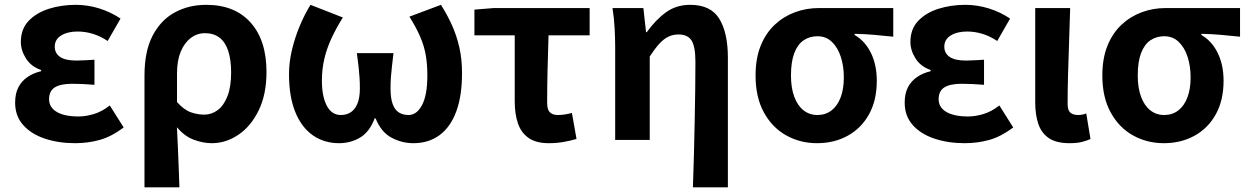

<svg xmlns="http://www.w3.org/2000/svg" viewBox="-20 -594 5297 815"><path d="M298.9 13.8Q228.1 13.8 170 -5.7Q111.9 -25.2 78 -63.7Q44.2 -102.2 44.2 -158.2Q44.2 -196.6 57.9 -223.3Q71.7 -250 96.7 -267Q121.6 -284 154.5 -291.8V-296.8Q111.9 -311.5 90.2 -345.9Q68.5 -380.4 68.5 -415.9Q68.5 -470.3 101.2 -505Q133.9 -539.6 187 -556.6Q240.1 -573.5 301.8 -573.5Q352.1 -573.5 401.4 -558.2Q450.6 -542.9 491.6 -515.1L437 -420Q407.6 -439.8 375.4 -450Q343.1 -460.2 309.1 -460.2Q266.7 -460.2 239.5 -443.3Q212.4 -426.4 212.4 -396Q212.4 -367.9 235.2 -352.4Q258.1 -336.9 304.6 -336.9Q322 -336.9 341.9 -338.2Q361.8 -339.5 381 -340.5V-234Q356.4 -236 332.8 -237.2Q309.2 -238.4 287.1 -238.4Q236.8 -238.4 212.5 -223Q188.3 -207.6 188.3 -172.6Q188.3 -138.3 221 -118.9Q253.7 -99.6 313.8 -99.6Q343.3 -99.6 378 -109.8Q412.6 -120 446 -146.4L505 -52.9Q452.2 -13.5 402.7 0.1Q353.2 13.8 298.9 13.8Z M593.3 201.1V-272.9Q593.3 -376.6 628 -442.9Q662.8 -509.3 722.1 -541.4Q781.3 -573.5 855.5 -573.5Q976.5 -573.5 1043.9 -498.1Q1111.2 -422.6 1111.2 -288.9Q1111.2 -192.9 1077.8 -125Q1044.5 -57.1 991.5 -21.7Q938.5 13.8 879.6 13.8Q841.5 13.8 802.2 -1Q762.9 -15.9 731 -53.9Q733.6 -8.7 735.2 33.2Q736.9 75 738.5 116.3Q740 157.5 741.6 201.1ZM847.3 -107.4Q878.3 -107.4 904.3 -126.9Q930.2 -146.4 945.7 -186.2Q961.1 -226.1 961.1 -286.6Q961.1 -340.3 948.9 -377.5Q936.8 -414.6 912.2 -433.9Q887.6 -453.2 849.6 -453.2Q816.9 -453.2 789.9 -432.9Q762.9 -412.5 747.2 -374.9Q731.4 -337.2 731.4 -282.8V-160.6Q761.3 -127.5 789.8 -117.5Q818.3 -107.4 847.3 -107.4Z M1419.2 13.8Q1355.9 13.8 1307.9 -19.7Q1259.9 -53.3 1233.3 -118.7Q1206.8 -184.1 1206.8 -279.6Q1206.8 -329.2 1219 -381Q1231.2 -432.9 1251.8 -482.5Q1272.4 -532.1 1297.9 -573.5L1435.3 -519.8Q1407 -474.4 1387.1 -431.5Q1367.2 -388.7 1356.8 -344.6Q1346.4 -300.6 1346.4 -251.4Q1346.4 -185.1 1367.1 -145.4Q1387.9 -105.8 1426.7 -105.8Q1451.5 -105.8 1469.5 -117.9Q1487.4 -129.9 1497.5 -154.9Q1507.6 -180 1507.6 -219.1Q1507.6 -244.6 1506 -266.4Q1504.4 -288.2 1501.9 -312.6Q1499.3 -336.9 1494.8 -368.4H1650.3Q1646.7 -336.9 1643.8 -312.6Q1640.8 -288.2 1639.3 -266.4Q1637.7 -244.6 1637.7 -219.1Q1637.7 -176.8 1647 -151.8Q1656.3 -126.8 1673.6 -116.3Q1690.8 -105.8 1714.2 -105.8Q1749.1 -105.8 1771.6 -148.2Q1794 -190.6 1794 -273.8Q1794 -322.7 1786.9 -361.9Q1779.8 -401.1 1763 -439.6Q1746.2 -478.1 1717.9 -523.3L1851.8 -573.5Q1878.4 -531.7 1898.4 -487.4Q1918.3 -443.2 1929.8 -393.2Q1941.2 -343.1 1941.2 -283.1Q1941.2 -187.8 1917 -121.6Q1892.8 -55.4 1846.4 -20.8Q1800 13.8 1734.5 13.8Q1685.1 13.8 1641.2 -10Q1597.3 -33.8 1574.4 -91.5H1570.4Q1548.5 -33.8 1508.5 -10Q1468.4 13.8 1419.2 13.8Z M2309.6 13.8Q2255.8 13.8 2224.1 -8.2Q2192.4 -30.2 2178.7 -69.9Q2164.9 -109.6 2164.9 -163.7V-444.1H1993.8V-553.2L2075.9 -559.8H2482.9V-444.1H2308.4Q2305.8 -366.2 2304.1 -291.4Q2302.5 -216.7 2302.5 -157.7Q2302.5 -128.1 2314.5 -117Q2326.6 -105.8 2346.9 -105.8Q2362 -105.8 2376.4 -107.9Q2390.7 -110 2407.7 -114.6L2427.2 -4.2Q2403.6 2.9 2373.7 8.3Q2343.7 13.8 2309.6 13.8Z M2921.3 201.1Q2923.9 135.1 2925.6 63Q2927.2 -9 2928.8 -79.8Q2930.4 -150.6 2931.1 -214.8Q2931.9 -278.9 2931.9 -330.9Q2931.9 -396 2915.6 -421.9Q2899.3 -447.7 2859.7 -447.7Q2836.7 -447.7 2817 -438.2Q2797.3 -428.7 2778.6 -408.2Q2759.9 -387.7 2738 -354.4V0H2591.3V-392.9Q2591.3 -426.4 2589.2 -470.4Q2587.1 -514.3 2580 -559.8H2711L2722.4 -457.2H2725.2Q2763.2 -510 2807 -541.8Q2850.8 -573.5 2909.5 -573.5Q2996.9 -573.5 3033.3 -514.3Q3069.7 -455 3069.7 -349.1V201.1Z M3448.1 13.8Q3376.6 13.8 3317.3 -19.3Q3258 -52.3 3222.6 -116.7Q3187.2 -181.1 3187.2 -273.4Q3187.2 -346.7 3209.2 -400.5Q3231.2 -454.2 3269 -489.4Q3306.9 -524.6 3354.9 -542.2Q3402.9 -559.8 3455 -559.8H3771.7V-438.2Q3725.7 -442.7 3688.9 -446.2Q3652 -449.6 3607.6 -450.4V-445.6Q3651.9 -420.1 3676.8 -369.5Q3701.8 -318.8 3701.8 -250.8Q3701.8 -168.7 3669.1 -109.3Q3636.4 -50 3578.8 -18.1Q3521.3 13.8 3448.1 13.8ZM3449.6 -105.8Q3483.9 -105.8 3509 -124.8Q3534.1 -143.7 3548 -179.6Q3561.9 -215.4 3561.9 -265.6Q3561.9 -313.5 3548.9 -353.1Q3536 -392.7 3511.1 -416.4Q3486.2 -440.2 3450.1 -440.2Q3416.8 -440.2 3391.3 -423Q3365.9 -405.9 3351.7 -368.9Q3337.5 -331.9 3337.5 -273.4Q3337.5 -220.9 3351.6 -183.1Q3365.7 -145.3 3391 -125.6Q3416.3 -105.8 3449.6 -105.8Z M4074.9 13.8Q4004.1 13.8 3946 -5.7Q3887.9 -25.2 3854 -63.7Q3820.2 -102.2 3820.2 -158.2Q3820.2 -196.6 3833.9 -223.3Q3847.7 -250 3872.7 -267Q3897.6 -284 3930.5 -291.8V-296.8Q3887.9 -311.5 3866.2 -345.9Q3844.5 -380.4 3844.5 -415.9Q3844.5 -470.3 3877.2 -505Q3909.9 -539.6 3963 -556.6Q4016.1 -573.5 4077.8 -573.5Q4128.1 -573.5 4177.4 -558.2Q4226.6 -542.9 4267.6 -515.1L4213 -420Q4183.6 -439.8 4151.4 -450Q4119.1 -460.2 4085.1 -460.2Q4042.7 -460.2 4015.5 -443.3Q3988.4 -426.4 3988.4 -396Q3988.4 -367.9 4011.2 -352.4Q4034.1 -336.9 4080.6 -336.9Q4098 -336.9 4117.9 -338.2Q4137.8 -339.5 4157 -340.5V-234Q4132.4 -236 4108.8 -237.2Q4085.2 -238.4 4063.1 -238.4Q4012.8 -238.4 3988.5 -223Q3964.3 -207.6 3964.3 -172.6Q3964.3 -138.3 3997 -118.9Q4029.7 -99.6 4089.8 -99.6Q4119.3 -99.6 4154 -109.8Q4188.6 -120 4222 -146.4L4281 -52.9Q4228.2 -13.5 4178.7 0.1Q4129.2 13.8 4074.9 13.8Z M4519.5 13.8Q4463.8 13.8 4432.4 -7.5Q4401 -28.7 4387.6 -67.7Q4374.3 -106.6 4374.3 -158.8V-559.8H4522.6Q4521 -491.7 4518.1 -417.3Q4515.1 -342.9 4513.5 -274Q4511.8 -205.1 4511.8 -152.6Q4511.8 -126.6 4523.1 -116.2Q4534.5 -105.8 4556.8 -105.8Q4564 -105.8 4573.3 -107.3Q4582.5 -108.8 4590.9 -112.6L4608.9 -3.8Q4592.5 3.3 4572.4 8.5Q4552.2 13.8 4519.5 13.8Z M4920.1 13.8Q4848.6 13.8 4789.3 -19.3Q4730 -52.3 4694.6 -116.7Q4659.2 -181.1 4659.2 -273.4Q4659.2 -346.7 4681.2 -400.5Q4703.2 -454.2 4741 -489.4Q4778.9 -524.6 4826.9 -542.2Q4874.9 -559.8 4927 -559.8H5243.7V-438.2Q5197.7 -442.7 5160.9 -446.2Q5124 -449.6 5079.6 -450.4V-445.6Q5123.9 -420.1 5148.8 -369.5Q5173.8 -318.8 5173.8 -250.8Q5173.8 -168.7 5141.1 -109.3Q5108.4 -50 5050.8 -18.1Q4993.3 13.8 4920.1 13.8ZM4921.6 -105.8Q4955.9 -105.8 4981 -124.8Q5006.1 -143.7 5020 -179.6Q5033.9 -215.4 5033.9 -265.6Q5033.9 -313.5 5020.9 -353.1Q5008 -392.7 4983.1 -416.4Q4958.2 -440.2 4922.1 -440.2Q4888.8 -440.2 4863.3 -423Q4837.9 -405.9 4823.7 -368.9Q4809.5 -331.9 4809.5 -273.4Q4809.5 -220.9 4823.6 -183.1Q4837.7 -145.3 4863 -125.6Q4888.3 -105.8 4921.6 -105.8Z"/></svg>

Font: Noto Sans JP
Style: Regular
Weight: 100
Designer: Ryoko NISHIZUKA 西塚涼子 (kana, bopomofo & ideographs); Paul D. Hunt (Latin, Greek & Cyrillic); Sandoll Communications 산돌커뮤니
Foundry: Adobe
Version: Version 2.004;hotconv 1.0.118;makeotfexe 2.5.65603